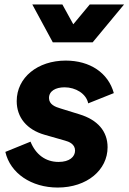

<svg xmlns="http://www.w3.org/2000/svg" viewBox="-20 -830 577 862"><path d="M396 -640 537 -810H383L309 -721L260 -810H125L217 -640ZM239 12C371 12 463 -67 463 -169C463 -240 419 -292 336 -317L252 -343C228 -350 200 -361 200 -390C200 -421 229 -438 270 -438C319 -438 367 -410 376 -366L491 -412C466 -503 384 -558 275 -558C149 -558 55 -482 55 -376C55 -303 100 -248 180 -225L271 -199C290 -194 317 -183 317 -154C317 -126 292 -103 243 -103C184 -103 140 -137 117 -194L4 -148C26 -52 121 12 239 12Z"/></svg>

Font: Plus Jakarta Sans ExtraBold
Style: Italic
Weight: 800
Italic angle: -8°
Designer: Gumpita Rahayu
Foundry: Tokotype
Version: Version 2.071;gftools[0.9.30]